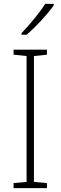

<svg xmlns="http://www.w3.org/2000/svg" viewBox="-20 -970 312 990"><path d="M257 -942V-950H213C184 -904 134 -844 91 -799V-791H117C165 -831 225 -897 257 -942ZM222 0V-26L155 -32V-681L222 -688V-714H50V-688L117 -681V-32L50 -26V0Z"/></svg>

Font: Noto Sans Lao SemiCondensed ExtraLight
Style: Regular
Weight: 200
Width: 4
Designer: Monotype Design Team
Foundry: Monotype Imaging Inc.
Version: Version 2.003